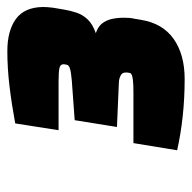

<svg xmlns="http://www.w3.org/2000/svg" viewBox="-20 -866 535 536"><g transform="rotate(-90 248.0 -598.5)"><path d="M295 -351Q241 -351 190.5 -356.5Q140 -362 96 -372L116 -494H256Q281 -494 292.5 -495.5Q304 -497 308 -499.5Q312 -502 312 -505L313 -511Q313 -513 313 -514Q313 -515 313 -516Q313 -522 309.5 -526Q306 -530 298 -532.5Q290 -535 277 -535L161 -540L180 -658L290 -666Q313 -668 323.5 -671Q334 -674 335 -681L336 -687Q336 -688 336 -688.5Q336 -689 336 -690Q336 -698 325.5 -700.5Q315 -703 287 -703H152L171 -824Q225 -834 275 -840Q325 -846 373 -846Q429 -846 462 -822.5Q495 -799 496 -747Q496 -741 495.5 -734Q495 -727 494 -719L489 -689Q486 -670 480 -652.5Q474 -635 461 -621.5Q448 -608 423 -599Q441 -593 450 -581.5Q459 -570 462.5 -554.5Q466 -539 466 -521Q466 -514 465.5 -506Q465 -498 463 -490L460 -472Q450 -412 406.5 -381.5Q363 -351 295 -351Z"/></g></svg>

Font: Exo Thin Black
Style: Italic
Weight: 900
Italic angle: -9°
Version: Version 2.000